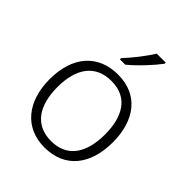

<svg xmlns="http://www.w3.org/2000/svg" viewBox="-216 -889 1022 1022"><g transform="rotate(45 295.0 -378.0)"><path d="M432 -758V-766H364C338 -722 284 -654 247 -615V-606H287C337 -646 402 -717 432 -758ZM533 -267C533 -432 450 -542 298 -542C148 -542 57 -439 57 -267C57 -99 147 10 294 10C449 10 533 -100 533 -267ZM116 -267C116 -408 177 -493 297 -493C422 -493 474 -399 474 -267C474 -131 419 -39 295 -39C173 -39 116 -130 116 -267Z"/></g></svg>

Font: Noto Sans Gujarati Light
Style: Regular
Weight: 300
Designer: Jelle Bosma - Monotype Design Team, Universal Thirst
Foundry: Monotype Imaging Inc.
Version: Version 2.106